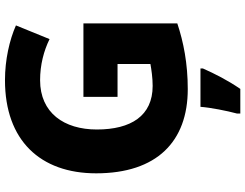

<svg xmlns="http://www.w3.org/2000/svg" viewBox="-127 -637 985 771"><g transform="rotate(-90 365.5 -251.5)"><path d="M362 -409V-272H494V-140C472 -136 439 -131 406 -131C286 -131 231 -218 231 -355C231 -487 298 -583 429 -583C491 -583 547 -568 594 -545L649 -680C590 -706 511 -724 429 -724C187 -724 55 -582 55 -358C55 -114 183 10 393 10C496 10 582 -7 657 -32V-409ZM476 71V61H322C319 102 306 167 295 208V221H394C430 168 454 120 476 71Z"/></g></svg>

Font: Noto Sans Arabic UI XBd
Style: Regular
Weight: 800
Designer: Monotype Design Team, Nadine Chahine and Nizar Qandah
Foundry: Monotype Imaging Inc.
Version: Version 2.010